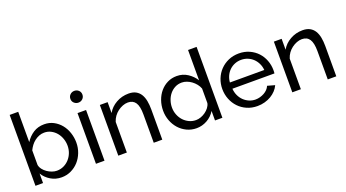

<svg xmlns="http://www.w3.org/2000/svg" viewBox="-55 -1291 3346 1858"><g transform="rotate(-20 1617.5 -362.5)"><path d="M339 10Q278 10 228 -20Q178 -50 149 -98V0H71V-730H159V-418Q192 -469 240 -500Q288 -531 352 -531Q406 -531 449 -508Q492 -485 522.5 -447.5Q553 -410 569.5 -360.5Q586 -311 586 -259Q586 -204 567 -155Q548 -106 515 -69.5Q482 -33 436.5 -11.5Q391 10 339 10ZM317 -66Q356 -66 389 -82Q422 -98 446 -125Q470 -152 483 -186.5Q496 -221 496 -259Q496 -297 483.5 -332.5Q471 -368 448.5 -395Q426 -422 394.5 -438.5Q363 -455 325 -455Q297 -455 272 -445Q247 -435 225.5 -418.5Q204 -402 187.5 -380Q171 -358 159 -333V-182Q164 -157 180.5 -136Q197 -115 219.5 -99.5Q242 -84 267.5 -75Q293 -66 317 -66Z M694 0V-522H782V0ZM800 -675Q800 -649 782 -631.5Q764 -614 738 -614Q713 -614 694.5 -631Q676 -648 676 -674Q676 -700 694 -717.5Q712 -735 738 -735Q764 -735 782 -718Q800 -701 800 -675Z M1377 0H1289V-292Q1289 -376 1263.5 -414Q1238 -452 1186 -452Q1159 -452 1132 -441.5Q1105 -431 1081 -413Q1057 -395 1039 -370Q1021 -345 1012 -315V0H924V-522H1004V-410Q1035 -465 1093.5 -498Q1152 -531 1221 -531Q1266 -531 1296 -514.5Q1326 -498 1344 -468.5Q1362 -439 1369.5 -399Q1377 -359 1377 -312Z M1729 10Q1675 10 1629 -12Q1583 -34 1550 -71Q1517 -108 1498.5 -157Q1480 -206 1480 -260Q1480 -315 1497.5 -364.5Q1515 -414 1546.5 -451Q1578 -488 1621.5 -509.5Q1665 -531 1717 -531Q1780 -531 1829.5 -498Q1879 -465 1908 -418V-730H1996V0H1920V-98Q1889 -47 1837.5 -18.5Q1786 10 1729 10ZM1750 -66Q1774 -66 1799.5 -75Q1825 -84 1847.5 -100Q1870 -116 1886.5 -137.5Q1903 -159 1908 -183V-333Q1899 -358 1881 -380.5Q1863 -403 1840.5 -419.5Q1818 -436 1792.5 -445.5Q1767 -455 1742 -455Q1703 -455 1671.5 -438.5Q1640 -422 1617.5 -394.5Q1595 -367 1583 -331.5Q1571 -296 1571 -259Q1571 -220 1585 -184.5Q1599 -149 1623 -123Q1647 -97 1679.5 -81.5Q1712 -66 1750 -66Z M2356 10Q2297 10 2248 -11.5Q2199 -33 2164 -70Q2129 -107 2109.5 -156.5Q2090 -206 2090 -261Q2090 -316 2109.5 -365Q2129 -414 2164.5 -451Q2200 -488 2249 -509.5Q2298 -531 2357 -531Q2416 -531 2464.5 -509Q2513 -487 2547 -450.5Q2581 -414 2599.5 -365.5Q2618 -317 2618 -265Q2618 -254 2617.5 -245Q2617 -236 2616 -231H2183Q2186 -192 2201 -160Q2216 -128 2240 -105Q2264 -82 2294.5 -69Q2325 -56 2359 -56Q2383 -56 2406 -62.5Q2429 -69 2449 -80Q2469 -91 2484.5 -107Q2500 -123 2508 -143L2584 -122Q2571 -93 2548.5 -69Q2526 -45 2496.5 -27.5Q2467 -10 2431 0Q2395 10 2356 10ZM2535 -296Q2532 -333 2516.5 -364.5Q2501 -396 2477.5 -418Q2454 -440 2423 -452.5Q2392 -465 2357 -465Q2322 -465 2291 -452.5Q2260 -440 2236.5 -417.5Q2213 -395 2198.5 -364Q2184 -333 2181 -296Z M3169 0H3081V-292Q3081 -376 3055.5 -414Q3030 -452 2978 -452Q2951 -452 2924 -441.5Q2897 -431 2873 -413Q2849 -395 2831 -370Q2813 -345 2804 -315V0H2716V-522H2796V-410Q2827 -465 2885.5 -498Q2944 -531 3013 -531Q3058 -531 3088 -514.5Q3118 -498 3136 -468.5Q3154 -439 3161.5 -399Q3169 -359 3169 -312Z"/></g></svg>

Font: IngvarSans
Style: Regular
Weight: 500
Version: Version 3.000